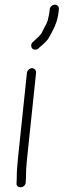

<svg xmlns="http://www.w3.org/2000/svg" viewBox="-20 -740 272 820"><path d="M95.1 -430 56.2 -59C53.1 -30 51.3 -1.3 51.5 24L50.6 42C48 66.9 87.1 65.5 89.8 40L90.8 21C90.6 -4 92.2 -30.7 95.2 -59L134.1 -430C135.1 -439.5 126.2 -449 116.6 -449C107 -449 96.1 -439.5 95.1 -430ZM130.8 -528C136.5 -528 141.2 -530 145 -534L153.8 -542C160.4 -547.3 167 -553.3 173.7 -560C188.7 -574.7 192 -585.5 202.3 -604C216 -628.5 226.8 -656 230.4 -691L231.5 -701C232.6 -711.6 225.1 -720 214.5 -720C203.9 -720 193.6 -711.6 192.5 -701L191.4 -691C190.1 -678 187.5 -671.2 185 -658C184.5 -653.3 182.6 -647.7 179.2 -641C172.9 -627.7 163.4 -611.8 157.8 -599C151.4 -588.4 138.7 -577.2 129.6 -569L120.8 -561C116.5 -557.7 114 -553.2 113.4 -547.5C112.2 -536.2 119.6 -528 130.8 -528Z"/></svg>

Font: Just Breathe
Style: Obl2
Weight: 400
Foundry: Cannot Into Space Fonts
Version: Version 0.72